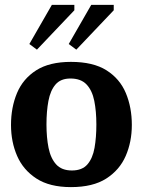

<svg xmlns="http://www.w3.org/2000/svg" viewBox="-20 -755 584 785"><path d="M270 10Q183 10 129 -25Q75 -60 50 -117.5Q25 -175 25 -244Q25 -316 49.5 -374.5Q74 -433 128 -467.5Q182 -502 270 -502Q361 -502 415.5 -467.5Q470 -433 494.5 -374.5Q519 -316 519 -244Q519 -175 494 -117.5Q469 -60 414.5 -25Q360 10 270 10ZM274 -58Q316 -58 337.5 -83Q359 -108 366.5 -150.5Q374 -193 374 -246Q374 -300 365.5 -342.5Q357 -385 334 -409.5Q311 -434 268 -434Q228 -434 207 -409.5Q186 -385 178 -342.5Q170 -300 170 -246Q170 -193 178.5 -150.5Q187 -108 209.5 -83Q232 -58 274 -58ZM292 -552 261 -575 353 -735H445V-713ZM131 -552 100 -575 192 -735H284V-713Z"/></svg>

Font: Manuale
Style: Bold
Weight: 700
Version: Version 1.002